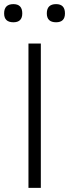

<svg xmlns="http://www.w3.org/2000/svg" viewBox="-48 -911 335 931"><path d="M-28 -846Q-28 -891 17 -891Q60 -891 60 -846Q60 -803 17 -803Q-28 -803 -28 -846ZM179 -846Q179 -891 224 -891Q267 -891 267 -846Q267 -803 224 -803Q179 -803 179 -846ZM90 -700H150V0H90Z"/></svg>

Font: Haskoy Light
Style: Regular
Weight: 300
Designer: Ertekin Erdin
Foundry: Ertekin Erdin
Version: Version 2.000; ttfautohint (v1.8.4.7-5d5b)